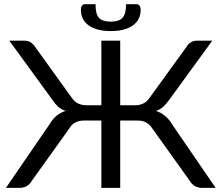

<svg xmlns="http://www.w3.org/2000/svg" viewBox="-20 -915 1078 935"><path d="M1030.3 0Q1013.7 0 965.8 0Q944.3 0 928.7 -8.8Q913.1 -18.6 904.3 -34.2Q843.8 -119.1 722.7 -288.1Q709 -309.6 691.4 -318.4Q674.8 -328.1 648.4 -328.1Q620.1 -328.1 565.4 -328.1Q565.4 -246.1 565.4 0Q542 0 473.6 0Q473.6 -82 473.6 -328.1Q453.1 -328.1 390.6 -328.1Q364.3 -328.1 346.7 -318.4Q329.1 -309.6 316.4 -288.1Q255.9 -204.1 134.8 -34.2Q126 -18.6 110.4 -8.8Q94.7 0 73.2 0Q51.8 0 8.8 0Q61.5 -77.1 221.7 -310.5Q237.3 -336.9 255.9 -351.6Q275.4 -367.2 299.8 -375Q278.3 -381.8 262.7 -395.5Q248 -409.2 234.4 -429.7Q164.1 -525.4 25.4 -716.8Q43.9 -716.8 100.6 -716.8Q116.2 -716.8 128.9 -709Q141.6 -701.2 150.4 -687.5Q210 -604.5 329.1 -439.5Q344.7 -417 362.3 -410.2Q379.9 -402.3 402.3 -402.3Q425.8 -402.3 473.6 -402.3Q473.6 -481.4 473.6 -716.8Q496.1 -716.8 565.4 -716.8Q565.4 -637.7 565.4 -402.3Q583 -402.3 636.7 -402.3Q659.2 -402.3 675.8 -410.2Q693.4 -417 709 -439.5Q768.6 -521.5 888.7 -687.5Q896.5 -701.2 909.2 -709Q922.9 -716.8 937.5 -716.8Q962.9 -716.8 1013.7 -716.8Q960.9 -644.5 804.7 -429.7Q790 -409.2 775.4 -395.5Q760.7 -381.8 739.3 -375Q763.7 -367.2 782.2 -351.6Q801.8 -336.9 817.4 -310.5Q888.7 -207 1030.3 0ZM519.5 -809.6Q540 -809.6 553.7 -814.5Q568.4 -818.4 576.2 -828.1Q585.9 -838.9 589.8 -854.5Q593.8 -871.1 593.8 -894.5Q610.4 -894.5 645.5 -894.5Q655.3 -894.5 660.2 -886.7Q665 -878.9 665 -868.2Q665 -818.4 627 -791Q587.9 -763.7 519.5 -763.7Q451.2 -763.7 412.1 -791Q374 -818.4 374 -868.2Q374 -878.9 378.9 -886.7Q383.8 -894.5 393.6 -894.5Q411.1 -894.5 445.3 -894.5Q445.3 -871.1 449.2 -854.5Q453.1 -838.9 461.9 -828.1Q470.7 -818.4 485.4 -814.5Q499 -809.6 519.5 -809.6Z"/></svg>

Font: Lato
Style: Regular
Weight: 400
Designer: Lukasz Dziedzic with Adam Twardoch and Botio Nikoltchev
Version: Version 2.015; 2015-08-06; http://www.latofonts.com/